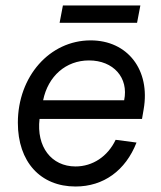

<svg xmlns="http://www.w3.org/2000/svg" viewBox="-20 -663 586 699"><path d="M255 16C357 16 437 -42 477 -144L401 -154C372 -93 317 -57 255 -57C167 -57 112 -129 124 -230H497L503 -265C528 -408 445 -516 310 -516C161 -516 45 -385 45 -216C45 -74 127 16 255 16ZM432 -298H137C155 -386 220 -443 304 -443C393 -443 449 -380 432 -298ZM197 -580H479L491 -643H209Z"/></svg>

Font: Uncut Sans
Style: Italic
Weight: 400
Italic angle: -11°
Designer: Kasper Nordkvist
Foundry: UNCUT.wtf
Version: Version 1.304;Glyphs 3.2 (3246)